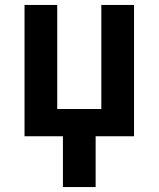

<svg xmlns="http://www.w3.org/2000/svg" viewBox="-20 -550 640 775"><path d="M234 205V0H79V-530H211V-110H389V-530H521V0H366V205Z"/></svg>

Font: Iosevka Curly XBdEx
Style: Regular
Weight: 800
Width: 7
Monospace: yes
Designer: Belleve Invis
Foundry: Belleve Invis
Version: Version 11.1.0; ttfautohint (v1.8.3)